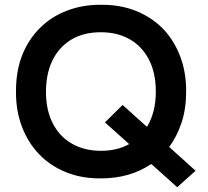

<svg xmlns="http://www.w3.org/2000/svg" viewBox="-20 -732 873 804"><path d="M722 52 614.5 -44.5H612Q524 15 402.5 15H398Q319 15 255 -11.5Q189 -38.5 143 -87Q96.5 -136 71.5 -202.5Q47 -267.5 47 -343.5V-352.5Q47 -434.5 73 -501Q100 -568.5 148 -615.5Q195.5 -663 261 -687.5Q325 -712 398.5 -712H407Q486.5 -712 551.5 -685.5Q618 -658 664.5 -609.5Q710.5 -560.5 735.5 -493.5Q759.5 -428.5 759.5 -352.5V-348Q759.5 -277.5 740.5 -219Q721 -160.5 688.5 -116.5L799 -17ZM402.5 -100.5Q470.5 -100.5 520.5 -128.5H521L419.5 -219.5L493.5 -292.5L593.5 -202.5H596.5Q632.5 -263 632.5 -348Q632.5 -427 603.5 -482.8Q574.5 -538.5 522.8 -567.8Q471 -597 402.5 -597Q329.5 -597 278 -565.8Q226.5 -534.5 199.5 -478.5Q172.5 -422.5 172.5 -348Q172.5 -270 201.5 -214.5Q230.5 -159 282.2 -129.8Q334 -100.5 402.5 -100.5Z"/></svg>

Font: Acari Sans Neue
Style: Bold
Weight: 700
Designer: Alfredo Marco Pradil (font), Cristiano Sobral (main changes)
Foundry: Hanken Design Co. (font), Cristiano Sobral (main changes)
Version: Version 2.459;March 19, 2022;FontCreator 14.0.0.2808 64-bit;